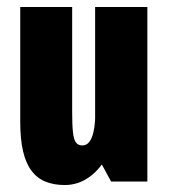

<svg xmlns="http://www.w3.org/2000/svg" viewBox="-20 -521 490 551"><path d="M165.9 10Q134.5 10 110.5 0.2Q86.5 -9.5 70.4 -30.9Q54.3 -52.3 46.2 -86.8Q38.1 -121.3 38.1 -171.3V-501H187.1V-198.6Q187.1 -162.1 189.4 -141.4Q191.6 -120.6 198 -112.1Q204.4 -103.6 216.4 -103.6Q225.1 -103.6 231.9 -109.3Q238.6 -115 243.3 -126.3Q248 -137.6 250.6 -154.5Q253.1 -171.3 253.6 -193L325.6 -189.6Q315.4 -126.4 292.5 -81.7Q269.6 -37 237.1 -13.5Q204.7 10 165.9 10ZM298.9 0 253 -84V-501H402.9V0Z"/></svg>

Font: League Mono Thin Condensed
Style: Regular
Weight: 100
Width: 1
Designer: Tyler Finck
Foundry: The League of Moveable Type / Tyler Finck
Version: Version 2.300;RELEASE